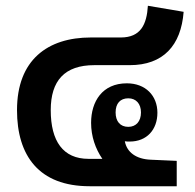

<svg xmlns="http://www.w3.org/2000/svg" viewBox="-20 -646 678 666"><path d="M291 0H593V-88L503 -92C452 -94 420 -118 413 -156C418 -155 424 -155 430 -155C489 -155 526 -196 526 -255C526 -314 485 -357 420 -357C335 -357 296 -294 296 -220C296 -173 311 -130 335 -95H287C199 -95 156 -156 156 -264C156 -366 204 -420 307 -420H430C546 -420 608 -488 617 -605L493 -626C489 -561 468 -516 399 -516H295C145 -516 39 -438 39 -264C39 -106 115 0 291 0ZM425 -206C397 -206 381 -225 381 -256C381 -287 397 -305 425 -305C452 -305 469 -286 469 -256C469 -225 452 -206 425 -206Z"/></svg>

Font: Noto Sans Thai Looped SemiCondensed SemiBold
Style: Regular
Weight: 600
Width: 4
Designer: Sasikarn Vongin, Ben Mitchell
Foundry: The Fontpad Ltd
Version: Version 1.001